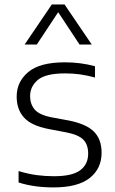

<svg xmlns="http://www.w3.org/2000/svg" viewBox="-20 -828 515 858"><path d="M219.5 9.5Q176.5 9.5 138 4.2Q99.5 -1 63 -12.5V-63.5Q106.5 -50.5 144 -45.5Q181.5 -40.5 221 -40.5Q302.5 -40.5 338.2 -67Q374 -93.5 374 -141.5Q374 -182 352.2 -204Q330.5 -226 276 -236.5L197 -251.5Q120 -266.5 87.2 -302.8Q54.5 -339 54.5 -396.5Q54.5 -462.5 106.2 -506Q158 -549.5 270 -549.5Q340.5 -549.5 404.5 -532V-481.5Q368 -491.5 336.5 -495.8Q305 -500 271 -500Q183.5 -500 149 -470.8Q114.5 -441.5 114.5 -398.5Q114.5 -363.5 134.5 -339.2Q154.5 -315 209 -304L287.5 -289.5Q365.5 -274 399.8 -239.8Q434 -205.5 434 -145.5Q434 -74.5 380.8 -32.5Q327.5 9.5 219.5 9.5ZM90 -629 211.5 -808H268.5L390 -629H335.5L240 -773.5L144.5 -629Z"/></svg>

Font: Encode Sans SmExp Lt
Style: Regular
Weight: 300
Width: 6
Designer: Multiple Designers
Foundry: Impallari Type
Version: Version 3.002; ttfautohint (v1.8.3) -l 8 -r 50 -G 200 -x 14 